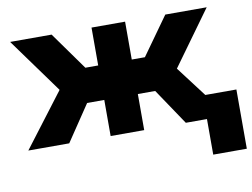

<svg xmlns="http://www.w3.org/2000/svg" viewBox="-76 -637 1207 921"><g transform="rotate(-10 527.5 -177.0)"><path d="M220.7 0H21.5L219.7 -260.7L25.9 -528.3H228L359.9 -343.8H422.4V-528.3H585.9V-343.8H649.9L781.7 -528.3H983.4L791.5 -263.2L991.2 0H788.6L670.4 -175.8H585.9V0H422.4V-175.8H338.9ZM1055.2 -115.2V173.3H891.6V-115.2Z"/></g></svg>

Font: Bert Sans Black
Style: Regular
Weight: 900
Designer: Christian Robertson, Adam Twardoch, & Cristiano Sobral
Foundry: Google
Version: Version 12.135;January 10, 2020;FontCreator 12.0.0.2547 64-b